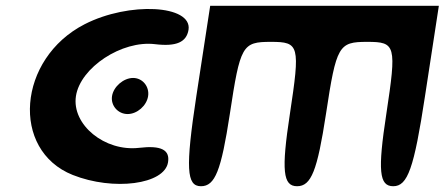

<svg xmlns="http://www.w3.org/2000/svg" viewBox="-20 -695 1540 665"><path d="M368 -362C363 -329 389 -300 422 -300C455 -300 488 -329 493 -362C498 -395 474 -425 441 -425C408 -425 373 -395 368 -362ZM660 -362C622 -112 626 -50 676 -50C725 -50 746 -104 776 -300C812 -538 819 -550 918 -550C1017 -550 1020 -538 984 -300C954 -104 960 -50 1009 -50C1058 -50 1079 -104 1109 -300C1145 -538 1153 -550 1252 -550C1351 -550 1354 -538 1318 -300C1288 -104 1293 -50 1342 -50C1392 -50 1414 -112 1452 -362L1500 -675H708ZM273 -611C41 -492 16 -175 232 -89C373 -33 550 -56 562 -133C569 -176 538 -192 462 -183C343 -169 228 -263 243 -362C258 -461 402 -556 517 -542C591 -533 626 -549 633 -592C646 -678 427 -690 273 -611Z"/></svg>

Font: Hussar Skorodowane
Style: Ky
Weight: 700
Foundry: Cannot Into Space Fonts
Version: Version 0.892